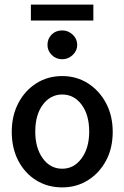

<svg xmlns="http://www.w3.org/2000/svg" viewBox="-20 -803 540 833"><path d="M250 10Q187 10 137.5 -20.5Q88 -51 59.5 -105.5Q31 -160 31 -231Q31 -301 59.5 -355.5Q88 -410 137.5 -441.5Q187 -473 250 -473Q312 -473 361.5 -441.5Q411 -410 440 -355.5Q469 -301 469 -231Q469 -160 440 -106Q411 -52 361.5 -21Q312 10 250 10ZM250 -71Q301 -71 334 -116Q367 -161 367 -232Q367 -305 334 -349Q301 -393 250 -393Q199 -393 166 -349Q133 -305 133 -232Q133 -161 165.5 -116Q198 -71 250 -71ZM250 -546Q223 -546 204.5 -564.5Q186 -583 186 -608Q186 -635 204 -653Q222 -671 250 -671Q276 -671 295.5 -652.5Q315 -634 315 -608Q315 -583 295.5 -564.5Q276 -546 250 -546ZM114 -714V-783H385V-714Z"/></svg>

Font: Inconsolata SemiBold
Style: Regular
Weight: 600
Monospace: yes
Designer: Raph Levien, Cyreal, Brenton Simpson
Foundry: Raph Levien, Cyreal, Google
Version: Version 3.100; ttfautohint (v1.8.4.7-5d5b)